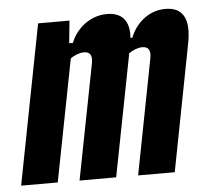

<svg xmlns="http://www.w3.org/2000/svg" viewBox="-44 -593 708 640"><g transform="rotate(-5 310.0 -272.5)"><path d="M319.5 0 399 -408.5C413.5 -418 428.5 -424.5 444 -424.5C462 -424.5 473.5 -415 467.5 -385L393 0H515.5L597.5 -424C614.5 -512 585 -545 531.5 -545C470.5 -545 429 -500 414 -459H407.5C412 -519 383.5 -545 336 -545C274.5 -545 230 -500 215 -459H202.5L210 -534H105L1.5 0H124L203.5 -408.5C218 -418 233.5 -424.5 248.5 -424.5C266.5 -424.5 278 -415 272 -385L197 0Z"/></g></svg>

Font: Monaspace Neon
Style: Bold Italic
Weight: 700
Italic angle: -11°
Designer: Riley Cran & the Lettermatic Team
Foundry: Lettermatic
Version: Version 1.200 (Monaspace Neon)